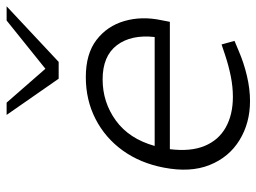

<svg xmlns="http://www.w3.org/2000/svg" viewBox="-120 -666 793 594"><g transform="rotate(-90 277.0 -369.5)"><path d="M261 7Q193 7 140 -25.5Q87 -58 63 -118Q39 -178 55 -260Q69 -333 108 -387Q147 -441 205.5 -471Q264 -501 335 -501Q407 -501 450 -468Q493 -435 508.5 -381.5Q524 -328 511 -267L506 -241H112Q104 -177 122 -133.5Q140 -90 179.5 -68Q219 -46 274 -46Q305 -46 337.5 -52.5Q370 -59 403 -70L436 -81L447 -41L416 -28Q379 -12 338.5 -2.5Q298 7 261 7ZM122 -288H459Q467 -361 433.5 -405Q400 -449 328 -449Q257 -449 200.5 -408Q144 -367 122 -288ZM330 -585 352 -619 510 -746H554L382 -585ZM330 -585 218 -746H256L373 -612L382 -585Z"/></g></svg>

Font: REM ExtraLight
Style: Italic
Weight: 250
Italic angle: -11°
Designer: Octavio Pardo
Foundry: Ashler Design
Version: Version 1.005;gftools[0.9.28]